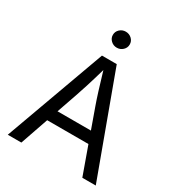

<svg xmlns="http://www.w3.org/2000/svg" viewBox="-214 -1070 1119 1208"><g transform="rotate(30 345.0 -466.5)"><path d="M25.4 0 289.6 -727.5H397L664.6 0H566.9L494.1 -203.1H194.3L124 0ZM222.7 -284.2H465.3L412.6 -431.6Q399.4 -468.3 382.8 -521.2Q366.2 -574.2 342.8 -653.3Q319.8 -572.8 302.7 -519Q285.6 -465.3 273.9 -431.6ZM344.7 -816.9Q319.8 -816.9 301.8 -834Q283.7 -851.1 283.7 -875Q283.7 -899.4 301.8 -916.3Q319.8 -933.1 344.7 -933.1Q370.1 -933.1 388.2 -916.3Q406.2 -899.4 406.2 -875Q406.2 -851.1 388.2 -834Q370.1 -816.9 344.7 -816.9Z"/></g></svg>

Font: Inter
Style: Regular
Weight: 400
Designer: Rasmus Andersson
Foundry: rsms
Version: Version 4.001;git-9221beed3